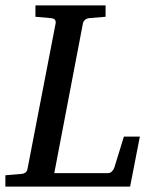

<svg xmlns="http://www.w3.org/2000/svg" viewBox="-35 -691 573 711"><path d="M446.8 0H-15.1V-42L43 -46.9Q64 -48.3 66.9 -65.9L170.9 -604Q172.4 -612.3 168.5 -617.7Q164.6 -623 151.9 -624L96.2 -628.9V-670.9H356V-628.9L296.9 -624Q285.6 -623 279.5 -617.2Q273.4 -611.3 272 -604L166 -49.8H362.8Q372.6 -49.8 378.7 -55.4Q384.8 -61 388.2 -69.8L423.8 -185.1H482.9Z"/></svg>

Font: Charis SIL Cyr
Style: Italic
Weight: 400
Italic angle: -11°
Foundry: SIL International
Version: Version 5.000